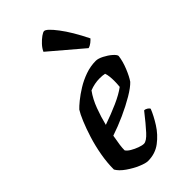

<svg xmlns="http://www.w3.org/2000/svg" viewBox="-239 -829 890 890"><g transform="rotate(-45 206.0 -383.5)"><path d="M164 0Q149 0 120.5 -12Q92 -24 64 -43.5Q36 -63 24 -84Q24 -129 32.5 -176.5Q41 -224 54.5 -267Q68 -310 82 -343.5Q96 -377 107 -394Q117 -405 138.5 -422.5Q160 -440 189 -458Q218 -476 252 -488Q286 -500 321 -500Q336 -500 357.5 -489Q379 -478 395 -464Q411 -450 412 -441Q408 -409 393.5 -373.5Q379 -338 365 -318Q347 -299 309 -276.5Q271 -254 224.5 -233Q178 -212 133 -197Q127 -164 124.5 -145.5Q122 -127 122 -112Q128 -102 144 -92.5Q160 -83 178 -76.5Q196 -70 207 -70Q224 -70 250.5 -99Q277 -128 317 -179Q326 -179 334 -173.5Q342 -168 344 -163Q331 -130 307 -92Q283 -54 247.5 -27Q212 0 164 0ZM144 -257Q196 -275 241 -295Q286 -315 314 -336Q316 -356 316 -374Q316 -388 314.5 -402Q313 -416 309 -427Q295 -430 276 -430Q243 -430 210 -417Q186 -384 170 -341Q154 -298 144 -257ZM339 -565 179 -701Q186 -717 200 -732Q214 -747 228 -757Q242 -767 249 -767Q264 -767 301 -718.5Q338 -670 377 -591Q372 -585 361.5 -576.5Q351 -568 339 -565Z"/></g></svg>

Font: Texturina SemiBold
Style: Italic
Weight: 600
Italic angle: -11°
Designer: Guillermo Torres Carreño
Foundry: Omnibus-Type
Version: Version 1.002; ttfautohint (v1.8.3)